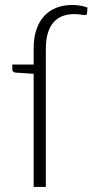

<svg xmlns="http://www.w3.org/2000/svg" viewBox="-20 -736 364 756"><path d="M112.5 0V-445.5L42.5 -450Q28.5 -451.5 28.5 -462.5V-482H112.5V-545Q112.5 -587.5 123.5 -619.8Q134.5 -652 154.5 -673.5Q174.5 -695 202.8 -705.8Q231 -716.5 265 -716.5Q280.5 -716.5 296.2 -713.8Q312 -711 324.5 -706L322.5 -682Q321.5 -678 318 -677.2Q314.5 -676.5 308 -677.2Q301.5 -678 292.5 -679.2Q283.5 -680.5 272 -680.5Q247.5 -680.5 227 -673Q206.5 -665.5 191.8 -649.2Q177 -633 168.8 -607Q160.5 -581 160.5 -543.5V0Z"/></svg>

Font: Lato Light
Style: Regular
Weight: 300
Designer: Lukasz Dziedzic
Foundry: tyPoland Lukasz Dziedzic
Version: Version 2.007; 2014-02-27